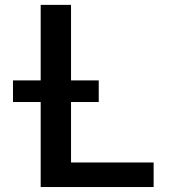

<svg xmlns="http://www.w3.org/2000/svg" viewBox="-20 -751 691 772"><path d="M32.2 -340.8V-427.7H143.6V-731.4H265.6V-427.7H377V-340.8H265.6V-97.7H597.7V1H143.6V-340.8Z"/></svg>

Font: Gen Shin Gothic Medium
Style: Regular
Weight: 500
Designer: [Source Han Sans]
Ryoko NISHIZUKA  (kana & ideographs); Paul D. Hunt (Latin, Greek & Cyrillic); Wenlong ZHANG  (bopomofo
Version: Version 1.002.20150607